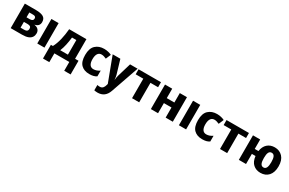

<svg xmlns="http://www.w3.org/2000/svg" viewBox="170 -2008 5574 3701"><g transform="rotate(30 2957.0 -158.0)"><path d="M536.1 -402.8C536.1 -456.1 517.1 -493.7 479 -514.6C440.9 -535.6 387.2 -545.9 317.9 -545.9H67.9V0H317.9C376.5 0 422.9 -6.8 457 -21C524.9 -48.8 551.8 -100.6 551.8 -163.1C551.8 -228 508.8 -274.4 435.1 -284.2V-288.1C502.9 -299.8 536.1 -344.2 536.1 -402.8ZM389.2 -170.9C389.2 -121.6 360.8 -103 310.1 -103H228V-231.9H310.1C364.7 -231.9 389.2 -213.9 389.2 -170.9ZM376 -391.1C376 -352.5 351.1 -333 301.8 -333H228V-440.9H314C354.5 -440.9 376 -424.3 376 -391.1Z M819.8 -545.9H659.7V0H819.8Z M1054.7 -545.9C1048.3 -464.4 1035.6 -385.3 1017.6 -308.1C999 -230.5 974.6 -164.1 944.8 -108.9H899.9V195.8H1040.5V0H1372.6V195.8H1514.6V-108.9H1438.5V-545.9ZM1278.8 -108.9H1107.9C1147.5 -204.1 1168.5 -312.5 1182.6 -434.1H1278.8Z M1818.8 9.8C1889.6 9.8 1935.5 -1.5 1980 -30.8V-158.2C1937 -128.9 1892.6 -110.8 1841.8 -110.8C1773.9 -110.8 1731.9 -161.6 1731.9 -271C1731.9 -381.8 1772.9 -436 1841.8 -436C1878.9 -436 1910.2 -424.3 1949.7 -407.2L1997.1 -519C1958 -539.1 1898.4 -556.2 1832 -556.2C1754.4 -556.2 1691.4 -533.7 1642.6 -488.3C1593.3 -442.9 1568.8 -370.1 1568.8 -270C1568.8 -172.9 1590.8 -101.6 1635.3 -57.1C1679.7 -12.7 1740.7 9.8 1818.8 9.8Z M2227.1 -3.9 2219.7 22.9C2213.4 50.3 2202.1 73.2 2186 92.3C2169.9 110.8 2147.5 120.1 2118.2 120.1C2098.6 120.1 2080.1 118.2 2063 113.8V231.9C2080.6 235.8 2103 240.2 2134.8 240.2C2252.4 240.2 2324.2 182.1 2363.8 68.8L2578.1 -545.9H2410.2L2318.8 -238.8C2309.6 -208 2306.2 -178.7 2302.7 -144H2298.8C2296.4 -178.7 2294.4 -209.5 2285.2 -238.8L2193.8 -545.9H2022.9Z M3098.1 -545.9H2599.1V-434.1H2769V0H2928.2V-434.1H3098.1Z M3188 -545.9V0H3348.1V-225.1H3517.1V0H3676.3V-545.9H3517.1V-335.9H3348.1V-545.9Z M3972.2 -545.9H3812V0H3972.2Z M4331.1 9.8C4401.9 9.8 4447.8 -1.5 4492.2 -30.8V-158.2C4449.2 -128.9 4404.8 -110.8 4354 -110.8C4286.1 -110.8 4244.1 -161.6 4244.1 -271C4244.1 -381.8 4285.2 -436 4354 -436C4391.1 -436 4422.4 -424.3 4461.9 -407.2L4509.3 -519C4470.2 -539.1 4410.6 -556.2 4344.2 -556.2C4266.6 -556.2 4203.6 -533.7 4154.8 -488.3C4105.5 -442.9 4081.1 -370.1 4081.1 -270C4081.1 -172.9 4103 -101.6 4147.5 -57.1C4191.9 -12.7 4252.9 9.8 4331.1 9.8Z M5056.2 -545.9H4557.1V-434.1H4727.1V0H4886.2V-434.1H5056.2Z M5873 -273.9C5873 -364.7 5850.1 -434.6 5804.7 -483.4C5759.3 -531.7 5700.7 -556.2 5629.9 -556.2C5564 -556.2 5510.3 -537.1 5467.8 -499C5425.3 -460.9 5398.9 -406.7 5388.2 -335.9H5306.2V-545.9H5146V0H5306.2V-225.1H5387.2C5396.5 -145 5422.9 -85.9 5466.3 -47.9C5509.8 -9.3 5563 9.8 5627 9.8C5703.1 9.8 5763.2 -15.1 5807.1 -64.5C5851.1 -113.8 5873 -183.6 5873 -273.9ZM5545.9 -273.9C5545.9 -381.8 5569.3 -436 5627.9 -436C5687 -436 5710.9 -381.8 5710.9 -273.9C5710.9 -166 5687 -109.9 5628.9 -109.9C5568.8 -109.9 5545.9 -166 5545.9 -273.9Z"/></g></svg>

Font: Avrile Sans
Style: Bold
Weight: 700
Designer: Monotype Design Team, Google (font), Stefan Peev (BGR Cyrillic), Cristiano Sobral (main changes)
Foundry: The Avrile Sans Project Authors
Version: Version 3.110